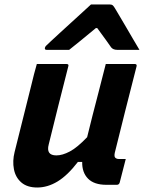

<svg xmlns="http://www.w3.org/2000/svg" viewBox="-20 -823 641 855"><path d="M144 -538H276Q288 -538 284 -527Q262 -440 240 -353.5Q218 -267 197 -180Q184 -131 231 -131Q258 -131 291 -148.5Q324 -166 368 -212Q380 -261 392 -308.5Q404 -356 418.5 -411Q433 -466 451 -538H580Q591 -538 588 -527Q563 -430 537.5 -328.5Q512 -227 491 -142Q488 -126 493 -121Q499 -115 509 -115H540L513 -10Q510 0 500 0H454Q399 0 372 -27.5Q345 -55 346 -102H327Q281 -42 236.5 -15Q192 12 146 12Q101 12 75 -10.5Q49 -33 42 -69.5Q35 -106 45 -146Q63 -220 82 -294Q101 -368 119 -442Q125 -468 131.5 -492.5Q138 -517 144 -538ZM385 -803H470Q478 -803 482.5 -799Q487 -795 495 -781Q500 -772 512.5 -751.5Q525 -731 540.5 -704Q556 -677 572 -650Q588 -623 601 -601H502Q484 -601 475 -612Q469 -621 453.5 -642.5Q438 -664 413 -698H407Q367 -665 339 -642Q311 -619 288 -601H188Q178 -601 180 -610Q181 -615 185 -619Q189 -623 205 -638Q220 -652 244.5 -674.5Q269 -697 296.5 -722Q324 -747 348 -769Q372 -791 385 -803Z"/></svg>

Font: Recursive Mn Lnr St
Style: Bold Italic
Weight: 700
Italic angle: -15°
Monospace: yes
Version: Version 1.079;hotconv 1.0.112;makeotfexe 2.5.65598; ttfautoh